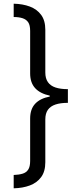

<svg xmlns="http://www.w3.org/2000/svg" viewBox="-20 -852 416 1038"><path d="M347 -296Q307 -296 280 -287Q253 -278 239 -258.5Q225 -239 225 -206V25Q225 75 202.5 105.5Q180 136 141.5 150.5Q103 165 54 166V94Q82 93 102 87Q122 81 132.5 65Q143 49 143 18V-211Q143 -262 170 -291Q197 -320 249 -330V-335Q197 -346 170 -375.5Q143 -405 143 -455V-685Q143 -716 132.5 -731.5Q122 -747 102 -753.5Q82 -760 54 -760V-832Q103 -831 141.5 -816.5Q180 -802 202.5 -771.5Q225 -741 225 -691V-460Q225 -428 239 -408Q253 -388 280 -379Q307 -370 347 -370Z"/></svg>

Font: Noto Sans Gurmukhi
Style: Regular
Weight: 400
Designer: Jelle Bosma - Monotype Design Team
Foundry: Monotype Imaging Inc.
Version: Version 2.003